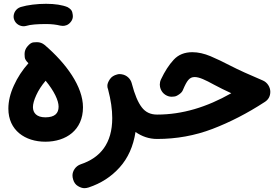

<svg xmlns="http://www.w3.org/2000/svg" viewBox="-20 -695 1488 1019"><path d="M24.4 -118.2C24.4 -3.4 113.3 57.1 220.7 57.1C330.6 57.1 420.4 -4.4 420.4 -125.5C420.4 -235.4 332 -357.9 217.3 -456.1C205.1 -466.3 191.4 -471.2 175.8 -471.2C173.8 -471.2 168 -470.7 158.2 -470.2C147.9 -469.7 137.2 -462.4 126 -449.2C115.7 -437.5 110.4 -423.8 110.4 -408.2C110.4 -406.7 110.8 -400.9 111.3 -391.6C111.8 -381.8 118.7 -371.1 130.9 -359.4C98.6 -322.8 72.8 -283.7 53.7 -241.2C34.2 -198.7 24.4 -157.7 24.4 -118.2ZM154.8 -126.5C154.8 -142.6 160.6 -164.1 172.4 -189.9C184.1 -215.8 200.7 -241.2 222.2 -266.6C267.6 -211.4 291 -161.6 291 -128.9C291 -93.8 271 -72.3 220.7 -72.3C175.3 -72.3 154.8 -95.2 154.8 -126.5ZM54.2 -593.3C62.5 -566.4 87.4 -555.7 105 -555.7C109.4 -555.7 114.3 -556.2 119.1 -557.6C142.1 -564.9 180.2 -567.4 224.6 -567.4C253.4 -567.4 278.3 -564.5 299.8 -559.1C304.2 -558.1 308.6 -557.6 313 -557.6C325.2 -557.6 343.3 -561 357.4 -581.1C363.8 -589.8 366.7 -599.1 366.7 -609.4C366.7 -613.8 365.7 -621.1 363.3 -630.9C360.8 -640.6 352.5 -649.4 338.4 -657.2C311.5 -668.5 272 -674.8 224.6 -674.8C177.7 -674.8 126.5 -668.9 89.8 -657.7C62 -648.4 52.2 -624 52.2 -606.9C52.2 -602.5 52.7 -597.7 54.2 -593.3Z M553.7 -220.2C568.4 -164.6 575.7 -113.8 575.7 -68.4C575.7 65.9 512.7 142.1 408.7 176.8C379.9 186.5 364.7 213.9 364.7 235.8C364.7 242.7 365.7 250 368.2 257.8C372.6 273.4 381.3 285.2 393.6 292.5C405.8 299.8 417.5 303.7 428.2 303.7C435.5 303.7 442.9 302.2 450.7 299.8C515.6 278.3 570.3 243.2 614.7 193.8C659.2 144.5 687.5 81.5 699.2 5.4C732.4 28.8 770.5 42.5 813.5 42.5H814C832 42.5 847.2 36.1 859.9 23.9C872.1 11.2 878.4 -3.9 878.4 -22C878.4 -40 872.1 -55.2 859.9 -67.9C847.2 -80.6 832 -86.9 814 -86.9H813.5C778.8 -86.9 752 -99.6 732.4 -125.5C712.4 -151.4 694.8 -192.9 679.7 -251C679.2 -251.5 679.2 -252.4 679.2 -252.9C673.3 -276.4 652.8 -296.9 625.5 -300.8C622.1 -301.3 619.1 -301.8 615.7 -301.8C610.8 -301.8 606 -301.3 601.6 -299.8C584.5 -295.4 571.3 -287.1 563 -274.4C554.2 -261.2 549.8 -250 549.8 -239.7C549.8 -233.4 550.8 -227.5 553.2 -221.7Z M1001 -418C959.5 -418 926.8 -404.8 901.9 -377.9C877 -351.1 854.5 -316.4 834.5 -273.9C830.1 -264.6 828.1 -255.4 828.1 -246.1C828.1 -232.9 833.5 -207.5 857.4 -191.9C868.2 -185.1 879.4 -181.6 890.6 -181.6C892.1 -181.6 897 -182.1 904.3 -182.6C911.6 -183.1 920.4 -187 930.7 -194.3C940.9 -201.2 947.8 -209 951.2 -218.3C972.2 -267.6 985.4 -286.1 1013.2 -286.1C1038.1 -286.1 1070.3 -270.5 1115.7 -245.6C1143.6 -230.5 1173.8 -215.8 1207.5 -200.2C1076.7 -126 947.3 -86.9 814 -86.9C795.9 -86.9 780.8 -80.6 768.1 -67.4C755.4 -54.2 749 -39.1 749 -22C749 -4.9 755.4 10.3 768.1 23.4C780.8 36.1 795.9 42.5 814 42.5C916 42.5 1014.2 24.9 1107.4 -10.7C1200.7 -46.4 1293 -93.8 1384.3 -153.3C1404.3 -165.5 1414.6 -184.1 1414.6 -208C1414.6 -232.9 1398.4 -257.8 1375.5 -267.6C1303.2 -298.3 1246.6 -323.7 1200.2 -347.7C1165.5 -365.7 1131.3 -382.3 1097.7 -396.5C1064 -410.6 1031.7 -418 1001 -418Z"/></svg>

Font: Mikhak
Style: Bold
Weight: 700
Designer: Amin Abedi
Version: Version 3.2